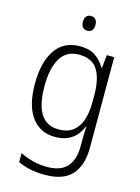

<svg xmlns="http://www.w3.org/2000/svg" viewBox="-141 -808 823 1126"><g transform="rotate(15 270.5 -245.0)"><path d="M252 -542Q309 -542 345.5 -517.5Q382 -493 405 -452H408L416 -532H461V18Q461 124 410 182Q359 240 246 240Q196 240 156 231.5Q116 223 82 207V152Q117 170 158.5 181Q200 192 247 192Q328 192 367 149Q406 106 406 24V-8Q406 -28 406.5 -49.5Q407 -71 409 -94H405Q385 -44 345 -17Q305 10 246 10Q155 10 103.5 -59.5Q52 -129 52 -262Q52 -393 103 -467.5Q154 -542 252 -542ZM259 -493Q183 -493 146.5 -432Q110 -371 110 -262Q110 -38 255 -38Q311 -38 344 -65Q377 -92 391.5 -138Q406 -184 406 -241V-287Q406 -385 372.5 -439Q339 -493 259 -493ZM268 -730Q287 -730 296.5 -718Q306 -706 306 -686Q306 -641 268 -641Q230 -641 230 -686Q230 -706 239.5 -718Q249 -730 268 -730Z"/></g></svg>

Font: Noto Sans Arabic SemCond Light
Style: Regular
Weight: 300
Width: 4
Designer: Monotype Design Team, Nadine Chahine, Nizar Qandah and Khaled Hosny
Foundry: Monotype Imaging Inc.
Version: Version 2.012; ttfautohint (v1.8.4.7-5d5b)